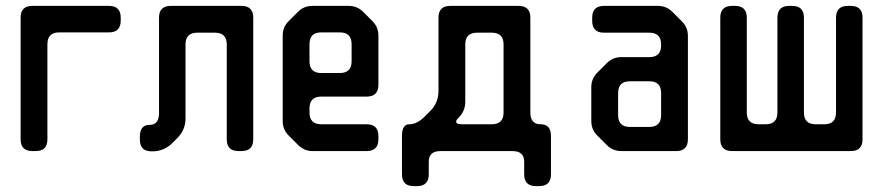

<svg xmlns="http://www.w3.org/2000/svg" viewBox="-20 -505 2999 652"><path d="M90 8H101Q141 8 141 -32V-355Q141 -395 181 -395H350Q390 -395 390 -435V-445Q390 -485 350 -485H90Q50 -485 50 -445V-32Q50 8 90 8Z M455 -31Q455 9 495 9H496Q537 9 565 -19L582 -36Q610 -64 610 -103V-354Q610 -394 650 -394H710Q750 -394 750 -354V-32Q750 8 790 8H800Q840 8 840 -32V-445Q840 -485 800 -485H560Q520 -485 520 -445V-121Q520 -81 488 -81Q455 -81 455 -41Z M992 -13Q1013 8 1041 8H1225Q1265 8 1265 -32V-43Q1265 -83 1225 -83H1071Q1031 -83 1031 -123V-137Q1031 -177 1071 -177H1225Q1265 -177 1265 -217V-384Q1265 -413 1245 -433L1213 -465Q1193 -485 1164 -485H1041Q1012 -485 992 -465L960 -433Q940 -413 940 -384V-94Q940 -65 960 -45ZM1031 -297V-355Q1031 -395 1071 -395H1134Q1174 -395 1174 -355V-297Q1174 -257 1134 -257H1071Q1031 -257 1031 -297Z M1345 87Q1345 127 1385 127H1396Q1436 127 1436 87V44Q1436 8 1476 8H1720Q1760 8 1760 44V87Q1760 127 1800 127H1811Q1851 127 1851 87V-43Q1851 -83 1816 -83Q1781 -83 1781 -123V-445Q1781 -485 1741 -485H1509Q1469 -485 1469 -445V-196Q1469 -156 1441 -128L1422 -109Q1396 -83 1370 -83Q1345 -83 1345 -43ZM1529 -92Q1529 -96 1532.5 -100Q1536 -104 1538 -106Q1560 -128 1560 -160V-354Q1560 -394 1600 -394H1650Q1690 -394 1690 -354V-123Q1690 -83 1650 -83H1547Q1529 -83 1529 -92Z M2041 -12Q2061 8 2090 8H2276Q2316 8 2316 -32V-383Q2316 -412 2296 -432L2263 -465Q2243 -485 2214 -485H2031Q1991 -485 1991 -445V-434Q1991 -394 2031 -394H2185Q2225 -394 2225 -354V-351Q2225 -311 2185 -311H2090Q2061 -311 2041 -291L2009 -259Q1988 -238 1988 -210V-94Q1988 -65 2008 -45ZM2079 -114V-189Q2079 -229 2119 -229H2185Q2225 -229 2225 -189V-114Q2225 -74 2185 -74H2119Q2079 -74 2079 -114Z M2426 -32Q2426 8 2466 8H2869Q2909 8 2909 -32V-445Q2909 -485 2869 -485H2859Q2819 -485 2819 -445V-123Q2819 -83 2779 -83H2750Q2710 -83 2710 -123V-445Q2710 -485 2670 -485H2660Q2620 -485 2620 -445V-123Q2620 -83 2580 -83H2556Q2516 -83 2516 -123V-445Q2516 -485 2476 -485H2466Q2426 -485 2426 -445Z"/></svg>

Font: WDXL Lubrifont TC
Style: Regular
Weight: 400
Designer: [WDXL Lubrifont] Copyright 2020-2022 (c) NightFurySL2001, Skr-ZERO; [ZCOOL QingKe HuangYou] Copyright 2018-2022 (c) The 
Version: Version 2.001;hotconv 1.1.1;makeotfexe 2.6.0